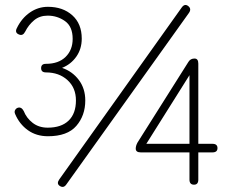

<svg xmlns="http://www.w3.org/2000/svg" viewBox="-20 -732 906 761"><path d="M170 -192Q124 -192 90.5 -216Q57 -240 40 -280Q36 -289 40 -296Q44 -303 51 -305Q65 -309 74 -292Q85 -264 109.5 -245Q134 -226 169 -226Q223 -226 252 -254Q281 -282 281 -334Q281 -384 247.5 -414.5Q214 -445 162 -445Q143 -445 143 -462Q143 -479 162 -479Q212 -479 240 -506.5Q268 -534 268 -578Q268 -627 237.5 -648.5Q207 -670 169 -670Q137 -670 115 -651.5Q93 -633 80 -607Q71 -589 56 -595Q37 -602 47 -621Q66 -660 98.5 -682.5Q131 -705 170 -705Q229 -705 266.5 -671.5Q304 -638 304 -579Q304 -538 282.5 -507.5Q261 -477 226 -463Q267 -449 292.5 -415Q318 -381 318 -334Q318 -274 282.5 -233Q247 -192 170 -192ZM243 -1Q232 15 217 5Q203 -4 215 -21L700 -702Q712 -719 726 -708Q740 -697 729 -681ZM749 0Q731 0 731 -20V-128H538Q518 -128 518 -143Q518 -154 525 -167L727 -487Q735 -500 751 -500Q766 -500 766 -480V-162H822Q842 -162 842 -145Q842 -128 822 -128H766V-20Q766 0 749 0ZM560 -162H731V-434Z"/></svg>

Font: Zen Maru Gothic Light
Style: Regular
Weight: 300
Designer: Yoshimichi Ohira
Foundry: Positype
Version: Version 1.001